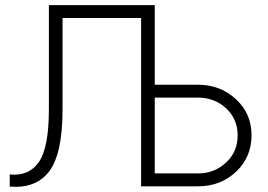

<svg xmlns="http://www.w3.org/2000/svg" viewBox="-20 -720 1035 742"><path d="M745.1 -392.6Q831.1 -392.6 891.6 -336.9Q952.1 -281.2 952.1 -197.3Q952.1 -112.3 891.6 -55.7Q832 0 745.1 0Q671.9 0 525.4 0Q525.4 -162.1 525.4 -650.4Q449.2 -650.4 221.7 -650.4Q221.7 -561.5 221.7 -295.9Q221.7 -127.9 170.9 -58.6Q125 2 41 2Q30.3 2 17.6 1Q17.6 -14.6 17.6 -45.9Q91.8 -38.1 130.9 -94.7Q168.9 -151.4 168.9 -296.9Q168.9 -431.6 168.9 -700.2Q271.5 -700.2 578.1 -700.2Q578.1 -623 578.1 -392.6Q620.1 -392.6 745.1 -392.6ZM745.1 -49.8Q808.6 -49.8 853.5 -91.8Q898.4 -132.8 898.4 -197.3Q898.4 -259.8 853.5 -301.8Q808.6 -342.8 745.1 -342.8Q689.5 -342.8 578.1 -342.8Q578.1 -269.5 578.1 -49.8Q620.1 -49.8 745.1 -49.8Z"/></svg>

Font: LeFont
Style: ExtraLight
Weight: 200
Designer: Leryon MEDIA
Version: Version 1.0